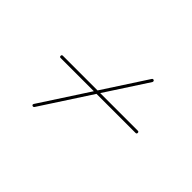

<svg xmlns="http://www.w3.org/2000/svg" viewBox="-86 -589 714 714"><g transform="rotate(45 271.0 -232.0)"><path d="M132.8 -38.4Q131.5 -38.4 129.2 -39.7Q127 -41 127 -44.3Q127 -44.9 128.3 -47.5L373 -423.8Q374.3 -426.4 377.6 -426.4Q383.5 -426.4 383.5 -419.9Q383.5 -418 382.8 -417.3L138 -41Q135.4 -38.4 132.8 -38.4ZM472 -238.9H78.1Q72.3 -238.9 72.3 -244.8Q72.3 -250.7 78.1 -250.7H472Q477.9 -250.7 477.9 -244.8Q477.9 -238.9 472 -238.9Z"/></g></svg>

Font: League Script
Style: League Script
Weight: 400
Foundry: Haley Fiege
Version: Version 1.001